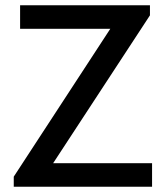

<svg xmlns="http://www.w3.org/2000/svg" viewBox="-20 -706 636 726"><path d="M547 -648 181 -89H555V0H32V-38L397 -597H56V-686H547Z"/></svg>

Font: Chivo
Style: Regular
Weight: 400
Designer: Hector Gatti
Foundry: Omnibus-Type
Version: Version 1.006; ttfautohint (v1.4.1)